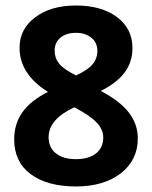

<svg xmlns="http://www.w3.org/2000/svg" viewBox="-20 -671 554 700"><path d="M108.4 -607.9Q165 -650.9 257.3 -650.9Q349.6 -650.9 406.2 -608.9Q462.9 -566.9 462.9 -495.6Q462.9 -445.8 435.1 -407.7Q407.2 -369.6 347.7 -339.4Q418.5 -301.8 450.4 -259.8Q482.4 -217.8 482.4 -166.5Q482.4 -87.4 420.4 -39.1Q357.9 8.8 257.3 8.8Q152.3 8.8 91.8 -36.1Q31.7 -81.1 31.7 -163.1Q31.7 -218.8 61.3 -261.2Q90.8 -303.7 154.8 -335.9Q51.3 -400.9 51.3 -496.6Q51.3 -565.4 108.4 -607.9ZM335 -485.8Q335 -515.6 313.2 -533.4Q291.5 -551.3 256.8 -551.3Q221.7 -551.3 200.4 -533.7Q179.2 -516.1 179.2 -485.8Q179.2 -459.5 195.8 -438.5Q212.9 -418 257.3 -396Q299.8 -415.5 317.4 -436.5Q335 -457.5 335 -485.8ZM251 -279.8Q157.2 -236.3 157.2 -170.9Q157.2 -133.3 183.6 -112.1Q210 -90.8 255.9 -90.8Q304.7 -90.8 330.6 -112.1Q356.4 -133.3 356.4 -169.9Q356.4 -199.2 331.8 -224.9Q307.1 -250.5 251 -279.8Z"/></svg>

Font: Khula Bold
Style: Regular
Weight: 700
Designer: Erin McLaughlin, Steve Matteson
Version: Version 1.000;PS 1.0;hotconv 1.0.72;makeotf.lib2.5.5900